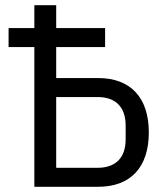

<svg xmlns="http://www.w3.org/2000/svg" viewBox="-20 -718 640 738"><path d="M112 0H357C482 0 552 -75 552 -209C552 -343 482 -418 357 -418H196V-537H384V-610H196V-698H112V-610H13V-537H112ZM196 -73V-345H355C421 -345 463 -310 463 -235V-183C463 -108 421 -73 355 -73Z"/></svg>

Font: IBM Plex Mono
Style: Regular
Weight: 400
Monospace: yes
Designer: Mike Abbink, Paul van der Laan, Pieter van Rosmalen
Foundry: Bold Monday
Version: Version 2.004